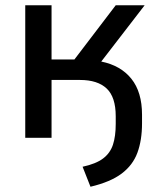

<svg xmlns="http://www.w3.org/2000/svg" viewBox="-20 -524 604 730"><path d="M324 186 294 110Q345 99 372 78.5Q399 58 409.5 26Q420 -6 420 -53V-82Q420 -155 385.5 -187.5Q351 -220 284 -220H176V0H76V-504H176V-298H263L420 -504H530L365 -290Q439 -275 479.5 -224.5Q520 -174 520 -88V-55Q520 9 502.5 56.5Q485 104 442.5 136Q400 168 324 186Z"/></svg>

Font: Mulish SemiBold
Style: Regular
Weight: 600
Designer: Vernon Adams
Foundry: Vernon Adams
Version: Version 3.603; ttfautohint (v1.8.3)